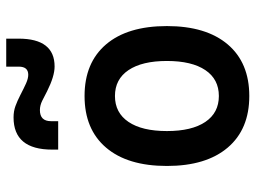

<svg xmlns="http://www.w3.org/2000/svg" viewBox="-123 -700 832 626"><g transform="rotate(-90 293.0 -387.0)"><path d="M293 9.8Q184.6 9.8 124.8 -60.5Q64.9 -130.9 64.9 -258.8Q64.9 -387.2 124.8 -457.3Q184.6 -527.3 293 -527.3Q401.4 -527.3 461.2 -457.3Q521 -387.2 521 -258.8Q521 -130.9 461.2 -60.5Q401.4 9.8 293 9.8ZM293 -89.4Q347.7 -89.4 377.4 -133.5Q407.2 -177.7 407.2 -258.8Q407.2 -339.8 377.4 -384Q347.7 -428.2 293 -428.2Q238.3 -428.2 208.5 -384Q178.7 -339.8 178.7 -258.8Q178.7 -177.7 208.5 -133.5Q238.3 -89.4 293 -89.4ZM118.2 -613.3V-632.8Q118.2 -758.8 223.1 -758.8Q243.2 -758.8 260 -752.7Q276.9 -746.6 295.9 -736.8Q318.4 -725.1 334.2 -718Q350.1 -710.9 362.3 -710.9Q388.7 -710.9 388.7 -741.7V-782.7H480V-742.2Q480 -625 389.2 -625Q357.4 -625 308.6 -649.4Q293 -657.7 277.6 -665.3Q262.2 -672.9 247.1 -672.9Q210.9 -672.9 210.9 -636.7V-613.3Z"/></g></svg>

Font: Caskaydia Cove Medium
Style: Regular
Weight: 500
Monospace: yes
Designer: Aaron Bell
Foundry: Saja Typeworks
Version: Version 4.300; ttfautohint (v1.8.3)